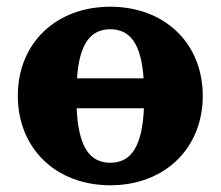

<svg xmlns="http://www.w3.org/2000/svg" viewBox="-20 -536 656 571"><path d="M308 -52C245 -52 213 -102 208 -214H408C403 -102 371 -52 308 -52ZM33 -251C33 -95 146 15 308 15C470 15 583 -95 583 -251C583 -407 470 -516 308 -516C146 -516 33 -407 33 -251ZM209 -303C216 -404 248 -449 308 -449C368 -449 400 -404 407 -303Z"/></svg>

Font: LT Superior Serif ExtraBold
Style: Regular
Weight: 800
Designer: Daniel Lyons
Foundry: LyonsType
Version: Version 2.120;FEAKit 1.0